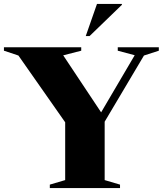

<svg xmlns="http://www.w3.org/2000/svg" viewBox="-35 -955 826 975"><path d="M58.5 -673 -15 -697.5V-715H377.5V-697.5L286 -674L478.5 -384.5L649 -674.5L563 -697.5V-715H771.5V-697.5L696 -673L496.5 -337V-40.5L574.5 -17.5V0H218V-17.5L296 -40.5V-334ZM400.5 -772 457.5 -935H584V-930.5L420 -772Z"/></svg>

Font: Newsreader 72pt
Style: Bold
Weight: 700
Designer: Hugues Gentile
Foundry: Production Type
Version: Version 1.003; ttfautohint (v1.8.3)